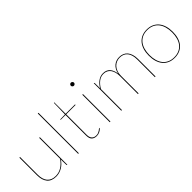

<svg xmlns="http://www.w3.org/2000/svg" viewBox="97 -1567 2421 2421"><g transform="rotate(-45 1308.0 -356.0)"><path d="M87 -490V-176Q87 -135 96 -102.8Q105 -70.5 123.8 -48Q142.5 -25.5 170.5 -13.8Q198.5 -2 237 -2Q294.5 -2 342.8 -32.5Q391 -63 428 -117V-490H440V0H437Q430 0 430 -8L428 -102Q410.5 -77 389.5 -56.5Q368.5 -36 344 -21.8Q319.5 -7.5 292.5 0.2Q265.5 8 237 8Q155 8 115 -40.5Q75 -89 75 -176V-490Z M645 -720V0H633V-720Z M959 8Q916 8 891.5 -15.5Q867 -39 867 -93V-459H786Q779 -459 779 -464V-467L867 -469L871 -666Q871 -668.5 872.2 -670.8Q873.5 -673 876 -673H879V-469H1046V-459H879V-93Q879 -68 885.2 -50.8Q891.5 -33.5 902.5 -22.8Q913.5 -12 928 -7Q942.5 -2 959 -2Q980 -2 995.8 -8.5Q1011.5 -15 1022.5 -22.5Q1033.5 -30 1040.2 -36.5Q1047 -43 1050 -43Q1052 -43 1054 -41L1056 -39Q1048.5 -29 1037.8 -20.2Q1027 -11.5 1014.2 -5.2Q1001.5 1 987.2 4.5Q973 8 959 8Z M1209 -490V0H1197V-490ZM1231 -672Q1231 -661.5 1222.2 -653.2Q1213.5 -645 1203 -645Q1191.5 -645 1183.2 -653.2Q1175 -661.5 1175 -672Q1175 -683.5 1183.2 -691.8Q1191.5 -700 1203 -700Q1213.5 -700 1222.2 -691.8Q1231 -683.5 1231 -672Z M1402 0V-490H1405Q1412 -490 1412 -482L1413.5 -389.5Q1442 -439 1483 -468.5Q1524 -498 1572 -498Q1631 -498 1664.2 -461.5Q1697.5 -425 1705.5 -357.5Q1711.5 -393 1726.2 -419.5Q1741 -446 1762 -463.5Q1783 -481 1808.8 -489.5Q1834.5 -498 1862 -498Q1896.5 -498 1924.5 -486Q1952.5 -474 1972 -450.8Q1991.5 -427.5 2002.2 -393Q2013 -358.5 2013 -314V0H2001V-314Q2001 -398.5 1964.8 -443.2Q1928.5 -488 1862 -488Q1832.5 -488 1805.2 -477Q1778 -466 1757 -444.2Q1736 -422.5 1723.5 -390Q1711 -357.5 1711 -314V0H1699V-314Q1699 -355 1690.8 -387.2Q1682.5 -419.5 1666.2 -442Q1650 -464.5 1626 -476.2Q1602 -488 1571 -488Q1523.5 -488 1483.8 -457.8Q1444 -427.5 1414 -374V0Z M2352 -498Q2403.5 -498 2443.5 -479.8Q2483.5 -461.5 2510.8 -428.5Q2538 -395.5 2552 -348.8Q2566 -302 2566 -245Q2566 -188 2552 -141.8Q2538 -95.5 2510.8 -62.5Q2483.5 -29.5 2443.5 -11.8Q2403.5 6 2352 6Q2300 6 2260.2 -11.8Q2220.5 -29.5 2193.2 -62.5Q2166 -95.5 2152 -141.8Q2138 -188 2138 -245Q2138 -302 2152 -348.8Q2166 -395.5 2193.2 -428.5Q2220.5 -461.5 2260.2 -479.8Q2300 -498 2352 -498ZM2352 -4Q2402 -4 2440 -21.5Q2478 -39 2503.2 -70.5Q2528.5 -102 2541.2 -146.5Q2554 -191 2554 -245Q2554 -299 2541.2 -343.8Q2528.5 -388.5 2503.2 -420.5Q2478 -452.5 2440 -470.2Q2402 -488 2352 -488Q2301.5 -488 2263.8 -470.2Q2226 -452.5 2200.8 -420.5Q2175.5 -388.5 2162.8 -343.8Q2150 -299 2150 -245Q2150 -191 2162.8 -146.5Q2175.5 -102 2200.8 -70.5Q2226 -39 2263.8 -21.5Q2301.5 -4 2352 -4Z"/></g></svg>

Font: Lato Hairline
Style: Regular
Weight: 250
Designer: Lukasz Dziedzic
Foundry: Lukasz Dziedzic
Version: Version 1.104; Western+Polish opensource